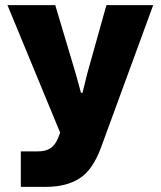

<svg xmlns="http://www.w3.org/2000/svg" viewBox="-20 -560 625 747"><path d="M61 29H127Q158 29 176.5 16.5Q195 4 206 -23L214 -44L9 -540H195L275 -272L295 -199H301L319 -272L394 -540H576L373 14Q341 101 289.5 134Q238 167 159 167H61Z"/></svg>

Font: Mona Sans ExtraBold
Style: Regular
Weight: 800
Designer: Deni Anggara
Foundry: GitHub
Version: Version 2.000